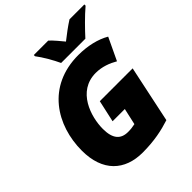

<svg xmlns="http://www.w3.org/2000/svg" viewBox="-253 -1075 1232 1232"><g transform="rotate(-45 363.0 -458.5)"><path d="M355 -767H575C614 -810 676 -874 726 -916V-927H591C550 -901 511 -871 474 -842C456 -864 420 -908 398 -927H267V-916C297 -877 335 -811 355 -767ZM319 10C426 10 505 -8 573 -30L655 -418H357L324 -269H435L410 -157C384 -152 372 -150 346 -150C281 -150 245 -188 245 -278C245 -388 300 -565 467 -565C524 -565 575 -545 616 -521L688 -673C630 -707 552 -725 469 -725C185 -725 51 -504 51 -275C51 -86 157 10 319 10Z"/></g></svg>

Font: Noto Sans UI Black
Style: Italic
Weight: 900
Italic angle: -372°
Designer: Monotype Design Team
Foundry: Monotype Imaging Inc.
Version: Version 1.901